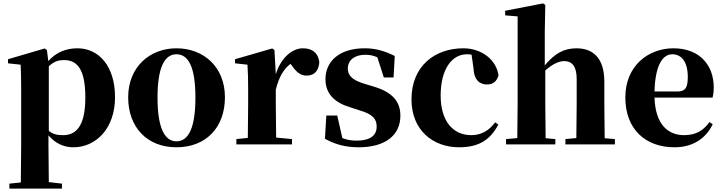

<svg xmlns="http://www.w3.org/2000/svg" viewBox="-20 -846 4235 1125"><path d="M410 17C543 17 654 -94 654 -276C654 -461 557 -563 434 -563C368 -563 309 -540 263 -488L255 -552L242 -562L27 -499V-475L101 -467C103 -419 104 -385 104 -320V7L102 223L35 230V259H343V230L266 221L264 6V-53C305 -5 354 17 410 17ZM266 -458C299 -488 325 -494 355 -494C434 -494 480 -438 480 -275C480 -108 427 -54 349 -54C316 -54 291 -59 266 -79Z M1014 17C1185 17 1298 -97 1298 -276C1298 -455 1172 -563 1014 -563C857 -563 731 -453 731 -276C731 -100 842 17 1014 17ZM1014 -18C943 -18 903 -100 903 -274C903 -449 943 -528 1014 -528C1086 -528 1125 -449 1125 -274C1125 -100 1086 -18 1014 -18Z M1596 -321C1615 -395 1640 -439 1682 -472L1689 -463C1715 -426 1739 -403 1777 -403C1827 -403 1849 -438 1851 -484C1841 -544 1802 -563 1754 -563C1695 -563 1627 -511 1596 -411L1588 -553L1575 -562L1357 -499V-475L1430 -467C1433 -419 1434 -387 1434 -321V-238C1434 -182 1433 -96 1432 -38L1365 -31V0H1691V-31L1598 -40L1596 -238Z M2082 17C2234 17 2326 -51 2326 -168C2326 -250 2280 -305 2175 -337L2116 -355C2038 -378 2018 -408 2018 -444C2018 -494 2058 -525 2120 -525C2149 -525 2170 -520 2191 -510L2229 -392H2286L2293 -518C2234 -547 2183 -563 2116 -563C1969 -563 1887 -487 1887 -382C1887 -297 1940 -245 2030 -218L2088 -199C2168 -176 2187 -146 2187 -104C2187 -49 2145 -22 2069 -22C2037 -22 2012 -27 1986 -37L1956 -169H1892L1884 -33C1943 0 2004 17 2082 17Z M2670 17C2783 17 2851 -24 2900 -116L2881 -129C2847 -82 2800 -54 2742 -54C2632 -54 2562 -139 2562 -286C2562 -440 2627 -528 2716 -528C2725 -528 2734 -527 2743 -526L2754 -449C2757 -375 2792 -351 2834 -351C2868 -351 2890 -368 2901 -404C2889 -493 2805 -563 2695 -563C2529 -563 2391 -460 2391 -264C2391 -82 2518 17 2670 17Z M3355 0H3583V-31L3523 -36L3521 -238V-368C3521 -504 3456 -563 3358 -563C3284 -563 3231 -533 3172 -463V-656L3175 -817L3162 -826L2940 -783V-756L3013 -750V-238L3011 -37L2945 -31V0H3234V-31L3177 -36C3176 -95 3175 -182 3175 -238V-433C3215 -469 3254 -488 3286 -488C3330 -488 3359 -460 3359 -383V-238C3359 -180 3358 -95 3357 -37L3293 -31V0Z M3932 17C4036 17 4114 -31 4156 -118L4137 -131C4104 -84 4060 -54 3989 -54C3892 -54 3820 -119 3815 -274H4155C4160 -293 4162 -310 4162 -335C4162 -462 4081 -563 3926 -563C3779 -563 3644 -461 3644 -275C3644 -88 3763 17 3932 17ZM3815 -310C3819 -466 3864 -528 3919 -528C3973 -528 4010 -484 4010 -395C4010 -333 3996 -310 3950 -310Z"/></svg>

Font: Noto Serif CJK HK Black
Style: Regular
Weight: 900
Designer: Ryoko NISHIZUKA 西塚涼子 (kana & ideographs); Frank Grießhammer (Latin, Greek & Cyrillic); Wenlong ZHANG 张文龙 (bopomofo); San
Foundry: Adobe
Version: Version 2.001;hotconv 1.1.0;makeotfexe 2.6.0